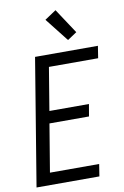

<svg xmlns="http://www.w3.org/2000/svg" viewBox="-104 -1036 709 1095"><g transform="rotate(-10 250.5 -488.5)"><path d="M16 0 137 -735H501L490 -665H205L164 -417H393L381 -347H152L106 -70H391L380 0ZM339 -797 232 -933 298 -977 393 -833Z"/></g></svg>

Font: Iosevka Custom
Style: Italic
Weight: 400
Italic angle: -9°
Monospace: yes
Designer: Belleve Invis
Foundry: Belleve Invis
Version: Version 30.3.3; ttfautohint (v1.8.3)